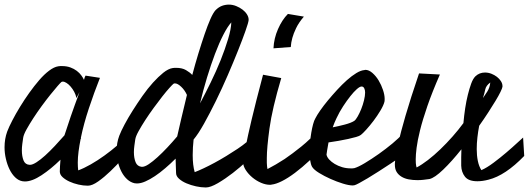

<svg xmlns="http://www.w3.org/2000/svg" viewBox="-20 -784 2327 845"><path d="M112.3 -58.6Q123 -58.6 140.6 -69.8Q158.2 -81.1 178.7 -99.6Q199.2 -118.2 221.2 -141.6Q243.2 -165 263.7 -188.5Q274.4 -222.7 291.5 -272Q308.6 -321.3 330.1 -378.9L316.4 -352.5Q313.5 -367.2 306.6 -379.9Q299.8 -392.6 291 -402.8Q282.2 -413.1 272.9 -418.9Q263.7 -424.8 256.8 -424.8Q252 -424.8 250 -422.9Q246.1 -419.9 232.9 -404.8Q219.7 -389.6 201.7 -367.2Q183.6 -344.7 163.6 -317.4Q143.6 -290 126.5 -263.7Q109.4 -237.3 96.7 -214.4Q84 -191.4 82 -177.7Q80.1 -164.1 78.1 -149.9Q76.2 -135.7 76.2 -122.1Q76.2 -96.7 83.5 -78.1Q90.8 -59.6 110.4 -58.6ZM552.7 -124Q540 -109.4 516.6 -83Q493.2 -56.6 466.3 -30.8Q439.5 -4.9 412.6 14.2Q385.7 33.2 367.2 33.2H365.2Q346.7 33.2 325.2 28.3Q303.7 23.4 285.6 15.1Q267.6 6.8 255.4 -4.4Q243.2 -15.6 243.2 -29.3V-30.3Q243.2 -40 244.1 -53.2Q245.1 -66.4 246.1 -81.1Q204.1 -40 162.6 -12.7Q121.1 14.6 89.8 14.6Q82 14.6 79.1 13.7Q61.5 10.7 46.9 -3.4Q32.2 -17.6 22 -38.6Q11.7 -59.6 5.9 -85Q0 -110.4 0 -135.7Q0 -172.9 11.7 -205.1Q19.5 -225.6 34.2 -253.9Q48.8 -282.2 67.9 -313.5Q86.9 -344.7 108.9 -375.5Q130.9 -406.2 152.8 -431.6Q174.8 -457 196.3 -473.1Q217.8 -489.3 236.3 -492.2Q241.2 -493.2 245.1 -493.2Q249 -493.2 252.9 -493.2Q273.4 -493.2 289.6 -487.3Q305.7 -481.4 317.9 -472.2Q330.1 -462.9 337.9 -452.1Q345.7 -441.4 349.6 -432.6Q352.5 -444.3 356.4 -451.2L419.9 -441.4Q393.6 -375 371.1 -307.1Q348.6 -239.3 335.9 -177.7L336.9 -174.8L335 -172.9Q329.1 -143.6 325.7 -117.2Q322.3 -90.8 322.3 -68.4Q322.3 -57.6 322.8 -49.8Q323.2 -42 324.2 -34.2Q348.6 -43 379.4 -60.5Q410.2 -78.1 439.9 -99.6Q469.7 -121.1 496.1 -144Q522.5 -167 539.1 -184.6Z M605.5 -49.8Q617.2 -49.8 634.8 -61.5Q652.3 -73.2 673.3 -92.3Q694.3 -111.3 716.8 -135.3Q739.3 -159.2 759.8 -183.6Q767.6 -216.8 778.3 -264.2Q789.1 -311.5 802.7 -366.2Q793 -387.7 777.3 -402.3Q761.7 -417 750 -417Q745.1 -417 743.2 -415Q739.3 -412.1 725.6 -397Q711.9 -381.8 694.3 -359.4Q676.8 -336.9 656.7 -309.6Q636.7 -282.2 619.6 -255.9Q602.5 -229.5 589.8 -206.5Q577.1 -183.6 575.2 -169.9Q573.2 -156.2 571.3 -142.1Q569.3 -127.9 569.3 -114.3Q569.3 -88.9 576.7 -70.3Q584 -51.8 603.5 -49.8ZM998 -685.5Q981.4 -667 962.9 -630.9Q944.3 -594.7 926.3 -546.9Q908.2 -499 891.1 -442.9Q874 -386.7 860.4 -329.1Q882.8 -371.1 907.2 -420.9Q931.6 -470.7 951.2 -519.5Q970.7 -568.4 983.9 -612.3Q997.1 -656.2 998 -685.5ZM832 -169.9Q830.1 -152.3 829.1 -135.3Q828.1 -118.2 828.1 -101.6Q828.1 -56.6 836.9 -26.4Q852.5 -32.2 875.5 -43Q898.4 -53.7 923.8 -67.4Q949.2 -81.1 975.6 -97.2Q1002 -113.3 1025.4 -128.9Q1048.8 -144.5 1066.9 -159.7Q1085 -174.8 1094.7 -186.5L1105.5 -116.2Q1094.7 -101.6 1066.4 -75.2Q1038.1 -48.8 1004.9 -22.9Q971.7 2.9 939 22Q906.2 41 886.7 41H884.8Q865.2 41 842.8 36.1Q820.3 31.2 800.8 22.9Q781.2 14.6 768.1 2.9Q754.9 -8.8 754.9 -22.5Q753.9 -34.2 753.9 -51.8Q753.9 -69.3 752.9 -85.9Q730.5 -63.5 707 -43.5Q683.6 -23.4 661.6 -8.8Q639.6 5.9 619.6 14.6Q599.6 23.4 583 23.4Q575.2 23.4 572.3 22.5Q554.7 18.6 540 5.4Q525.4 -7.8 515.1 -27.3Q504.9 -46.9 499 -70.8Q493.2 -94.7 493.2 -120.1Q493.2 -155.3 504.9 -186.5Q512.7 -207 528.3 -236.3Q543.9 -265.6 564 -297.4Q584 -329.1 606.9 -361.8Q629.9 -394.5 653.3 -420.4Q676.8 -446.3 698.7 -463.9Q720.7 -481.4 739.3 -484.4Q744.1 -485.4 748 -485.4Q752 -485.4 755.9 -485.4Q781.2 -485.4 798.3 -475.6Q815.4 -465.8 826.2 -454.1Q838.9 -502 853 -548.3Q867.2 -594.7 880.4 -633.3Q893.6 -671.9 905.8 -699.7Q918 -727.5 928.7 -739.3Q942.4 -752.9 957 -758.3Q971.7 -763.7 987.3 -763.7Q1003.9 -763.7 1019.5 -757.3Q1035.2 -751 1047.4 -741.7Q1059.6 -732.4 1066.9 -720.7Q1074.2 -709 1074.2 -698.2V-695.3Q1073.2 -684.6 1060.5 -648.4Q1047.9 -612.3 1027.8 -562Q1007.8 -511.7 982.4 -453.1Q957 -394.5 930.2 -339.8Q903.3 -285.2 877.9 -239.7Q852.5 -194.3 832 -169.9Z M1317.4 -710.9Q1294.9 -684.6 1283.2 -660.2Q1271.5 -635.7 1266.6 -617.2Q1260.7 -595.7 1259.8 -577.1L1183.6 -571.3Q1185.5 -615.2 1203.6 -656.2Q1221.7 -697.3 1247.1 -722.7ZM1413.1 -151.4Q1378.9 -111.3 1344.2 -79.1Q1309.6 -46.9 1278.3 -23.4Q1247.1 0 1220.7 13.2Q1194.3 26.4 1175.8 28.3Q1173.8 29.3 1168 29.3Q1149.4 29.3 1128.9 20.5Q1108.4 11.7 1090.8 -2.9Q1073.2 -17.6 1061.5 -35.6Q1049.8 -53.7 1049.8 -71.3V-73.2Q1051.8 -92.8 1061.5 -139.6Q1069.3 -180.7 1086.9 -255.4Q1104.5 -330.1 1137.7 -455.1L1217.8 -440.4Q1177.7 -304.7 1166 -218.8Q1154.3 -132.8 1154.3 -88.9Q1154.3 -76.2 1154.3 -66.9Q1154.3 -57.6 1155.3 -51.8Q1156.2 -44.9 1157.2 -40Q1193.4 -58.6 1232.4 -84Q1265.6 -106.4 1305.7 -138.7Q1345.7 -170.9 1383.8 -213.9Z M1571.3 -403.3Q1563.5 -403.3 1550.3 -391.6Q1537.1 -379.9 1522 -360.8Q1506.8 -341.8 1490.2 -316.4Q1473.6 -291 1460.9 -263.7Q1456.1 -253.9 1452.1 -244.1Q1448.2 -234.4 1444.3 -223.6Q1469.7 -228.5 1497.6 -235.8Q1525.4 -243.2 1539.1 -252Q1545.9 -256.8 1554.2 -271.5Q1562.5 -286.1 1569.8 -304.2Q1577.1 -322.3 1582 -342.3Q1586.9 -362.3 1586.9 -377Q1586.9 -387.7 1583 -395.5Q1579.1 -403.3 1571.3 -403.3ZM1788.1 -125Q1770.5 -112.3 1747.1 -96.2Q1723.6 -80.1 1697.8 -63Q1671.9 -45.9 1646 -29.3Q1620.1 -12.7 1598.1 0.5Q1576.2 13.7 1560.5 22Q1544.9 30.3 1540 31.2Q1537.1 32.2 1532.2 32.2Q1515.6 32.2 1488.8 23.9Q1461.9 15.6 1434.6 3.4Q1407.2 -8.8 1384.3 -22.9Q1361.3 -37.1 1353.5 -49.8Q1347.7 -60.5 1345.2 -77.6Q1342.8 -94.7 1342.8 -117.2Q1342.8 -136.7 1344.7 -158.7Q1346.7 -180.7 1350.1 -200.7Q1353.5 -220.7 1357.9 -237.3Q1362.3 -253.9 1368.2 -263.7Q1375 -277.3 1389.6 -298.3Q1404.3 -319.3 1423.3 -342.3Q1442.4 -365.2 1463.9 -388.7Q1485.4 -412.1 1506.8 -431.2Q1528.3 -450.2 1548.3 -462.4Q1568.4 -474.6 1584 -475.6Q1585 -475.6 1585.4 -476.1Q1585.9 -476.6 1587.9 -476.6Q1603.5 -476.6 1619.1 -462.9Q1634.8 -449.2 1646.5 -429.7Q1658.2 -410.2 1665.5 -388.2Q1672.9 -366.2 1672.9 -348.6Q1672.9 -339.8 1671.9 -335.9Q1668 -320.3 1654.3 -297.4Q1640.6 -274.4 1624 -252.4Q1607.4 -230.5 1591.8 -213.4Q1576.2 -196.3 1568.4 -190.4Q1562.5 -185.5 1547.4 -181.2Q1532.2 -176.8 1512.2 -172.4Q1492.2 -168 1469.7 -164.1Q1447.3 -160.2 1425.8 -157.2Q1421.9 -137.7 1419.9 -123.5Q1418 -109.4 1417 -103.5Q1418.9 -92.8 1428.7 -82Q1438.5 -71.3 1453.1 -62.5Q1467.8 -53.7 1485.8 -48.3Q1503.9 -43 1522.5 -43Q1526.4 -43 1530.8 -43Q1535.2 -43 1539.1 -43.9Q1556.6 -48.8 1585.9 -66.4Q1615.2 -84 1647 -106.4Q1678.7 -128.9 1707.5 -152.8Q1736.3 -176.8 1752 -195.3Z M2137.7 -420.9Q2119.1 -407.2 2115.7 -390.6Q2112.3 -374 2105.5 -352.5Q2113.3 -363.3 2124.5 -380.9Q2135.7 -398.4 2137.7 -420.9ZM2287.1 -97.7Q2204.1 -11.7 2129.9 6.8Q2103.5 13.7 2081.1 13.7Q2042 13.7 2026.4 -6.3Q2010.7 -26.4 2009.8 -54.7V-66.4Q2009.8 -77.1 2009.8 -92.3Q2009.8 -107.4 2010.7 -127Q1968.8 -74.2 1930.7 -37.6Q1892.6 -1 1870.1 3.9Q1856.4 5.9 1843.8 7.3Q1831.1 8.8 1817.4 8.8Q1796.9 8.8 1778.8 5.4Q1760.7 2 1747.1 -6.3Q1733.4 -14.6 1725.6 -27.3Q1717.8 -40 1717.8 -59.6V-63.5Q1717.8 -68.4 1720.2 -89.4Q1722.7 -110.4 1732.9 -155.3Q1743.2 -200.2 1764.6 -274.4Q1786.1 -348.6 1824.2 -460.9L1916 -456.1Q1881.8 -377.9 1860.8 -316.9Q1839.8 -255.9 1828.6 -210.4Q1817.4 -165 1813.5 -133.8Q1809.6 -102.5 1809.6 -83Q1809.6 -72.3 1810.1 -65.9Q1810.5 -59.6 1811.5 -54.7Q1812.5 -49.8 1813.5 -46.9Q1835.9 -58.6 1863.3 -79.6Q1890.6 -100.6 1918 -127Q1945.3 -153.3 1971.7 -183.1Q1998 -212.9 2019.5 -242.2Q2022.5 -275.4 2027.3 -307.6Q2032.2 -339.8 2039.1 -367.2Q2045.9 -394.5 2053.7 -416Q2061.5 -437.5 2072.3 -448.2Q2089.8 -464.8 2114.3 -464.8Q2128.9 -464.8 2142.6 -459.5Q2156.2 -454.1 2167 -445.8Q2177.7 -437.5 2184.6 -426.8Q2191.4 -416 2191.4 -405.3V-402.3Q2190.4 -395.5 2182.6 -379.4Q2174.8 -363.3 2160.6 -339.8Q2146.5 -316.4 2128.4 -288.6Q2110.4 -260.7 2088.9 -230.5Q2084 -205.1 2081.1 -179.2Q2078.1 -153.3 2078.1 -127.9Q2078.1 -99.6 2083 -75.7Q2087.9 -51.8 2098.6 -35.2Q2123 -45.9 2152.3 -67.9Q2181.6 -89.8 2208.5 -112.8Q2235.4 -135.7 2255.9 -154.8Q2276.4 -173.8 2282.2 -178.7Z"/></svg>

Font: Miniver
Style: Regular
Weight: 400
Designer: Dathan Boardman
Foundry: Open Window
Version: Version 1.000